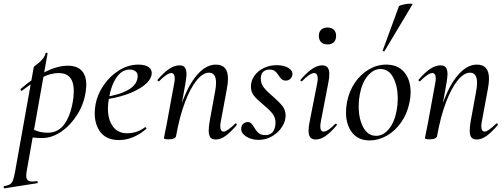

<svg xmlns="http://www.w3.org/2000/svg" viewBox="-85 -751 2748 1046"><path d="M-62 263Q-40 259 -30 252.5Q-20 246 -14.5 231.5Q-9 217 -3 185L99 -386Q99 -388 116 -400.5Q133 -413 146 -428Q159 -443 163 -461Q163 -464 168 -464Q170 -464 172.5 -462.5Q175 -461 174 -459L61 178Q58 195 58 206Q58 223 66 230.5Q74 238 91 238Q97 238 115 236Q119 235 120.5 240.5Q122 246 118 247L-60 275Q-64 276 -65 270Q-66 264 -62 263ZM57 -8 67 -63Q90 -47 116 -37.5Q142 -28 176 -28Q235 -28 269.5 -80Q304 -132 315 -220Q317 -244 317 -255Q317 -353 235 -353Q192 -353 146 -330Q100 -307 35 -257L33 -256Q30 -256 27.5 -260.5Q25 -265 28 -267Q174 -393 285 -393Q334 -393 359.5 -366.5Q385 -340 385 -289Q385 -273 382 -253Q373 -186 336.5 -127.5Q300 -69 249 -34Q198 1 145 1Q100 1 57 -8Z M431 -135Q431 -157 436 -185Q446 -237 479.5 -286.5Q513 -336 563 -367.5Q613 -399 669 -399Q707 -399 726 -384.5Q745 -370 741 -345Q736 -313 697.5 -284Q659 -255 600 -235Q541 -215 476 -208L478 -221Q564 -233 614.5 -262Q665 -291 665 -338Q665 -354 652.5 -363Q640 -372 622 -372Q579 -372 549.5 -328.5Q520 -285 509 -218Q503 -188 503 -160Q503 -99 530 -62Q557 -25 607 -25Q663 -25 705 -58H706Q709 -58 711.5 -55Q714 -52 712 -49Q641 12 563 12Q497 12 464 -29Q431 -70 431 -135Z M1052 -40Q1052 -57 1057 -89L1086 -248Q1092 -278 1092 -300Q1092 -355 1053 -355Q1021 -355 987 -314Q953 -273 923 -194.5Q893 -116 874 -9L860 -10Q880 -126 915 -214Q950 -302 995.5 -350.5Q1041 -399 1091 -399Q1124 -399 1140.5 -380Q1157 -361 1157 -322Q1157 -299 1151 -267L1118 -89Q1115 -74 1115 -64Q1115 -34 1134 -34Q1151 -34 1196 -77Q1198 -79 1199 -79Q1202 -79 1204 -75.5Q1206 -72 1204 -69Q1170 -29 1143 -10Q1116 9 1090 9Q1070 9 1061 -2.5Q1052 -14 1052 -40ZM808 1 812 -19Q821 -62 823 -74L864 -297Q867 -312 867 -322Q867 -353 848 -353Q837 -353 820 -341.5Q803 -330 782 -309Q781 -308 779 -308Q776 -308 774 -311.5Q772 -315 774 -317Q808 -357 837 -376Q866 -395 893 -395Q913 -395 922 -383.5Q931 -372 931 -347Q931 -332 926 -302L874 -9Q872 -1 862 3.5Q852 8 835 8Q808 8 808 1Z M1229 -48Q1229 -66 1239.5 -76Q1250 -86 1265 -86Q1276 -86 1283 -79.5Q1290 -73 1300 -57Q1311 -37 1324 -26Q1337 -15 1360 -15Q1408 -15 1415 -69Q1416 -74 1416 -82Q1416 -111 1399 -132.5Q1382 -154 1348 -182Q1315 -209 1298.5 -229.5Q1282 -250 1282 -279Q1282 -312 1301.5 -339Q1321 -366 1353.5 -381Q1386 -396 1422 -396Q1461 -396 1486 -381Q1511 -366 1508 -343Q1505 -328 1495 -320Q1485 -312 1473 -312Q1458 -312 1450 -319Q1442 -326 1433 -340Q1423 -356 1412.5 -364Q1402 -372 1383 -372Q1364 -372 1351.5 -362Q1339 -352 1337 -335Q1336 -331 1336 -322Q1336 -295 1352.5 -274Q1369 -253 1401 -226Q1436 -196 1453.5 -173.5Q1471 -151 1471 -121Q1471 -91 1451.5 -60Q1432 -29 1398 -9Q1364 11 1324 11Q1286 11 1257.5 -6.5Q1229 -24 1229 -48Z M1596 -39Q1596 -59 1602 -89L1643 -297Q1646 -312 1646 -322Q1646 -353 1626 -353Q1615 -353 1598 -341.5Q1581 -330 1561 -309Q1560 -308 1558 -308Q1555 -308 1552.5 -311.5Q1550 -315 1553 -317Q1619 -395 1670 -395Q1690 -395 1699.5 -383.5Q1709 -372 1709 -348Q1709 -325 1704 -302L1663 -89Q1660 -73 1660 -62Q1660 -34 1678 -34Q1701 -34 1741 -76Q1742 -77 1744 -77Q1748 -77 1750 -73.5Q1752 -70 1749 -68Q1716 -29 1688.5 -10Q1661 9 1635 9Q1615 9 1605.5 -2.5Q1596 -14 1596 -39ZM1652 -556Q1652 -577 1664.5 -589Q1677 -601 1699 -601Q1721 -601 1733.5 -589Q1746 -577 1746 -556Q1746 -534 1734 -521.5Q1722 -509 1699 -509Q1677 -509 1664.5 -521.5Q1652 -534 1652 -556Z M1800 -139Q1800 -161 1805 -193Q1816 -252 1847.5 -299Q1879 -346 1924 -372.5Q1969 -399 2019 -399Q2083 -399 2117.5 -357.5Q2152 -316 2152 -248Q2152 -222 2146 -193Q2133 -130 2099.5 -83Q2066 -36 2021 -11Q1976 14 1929 14Q1867 14 1833.5 -28.5Q1800 -71 1800 -139ZM2076 -149Q2082 -181 2082 -214Q2082 -281 2057.5 -328Q2033 -375 1988 -375Q1950 -375 1918.5 -338Q1887 -301 1875 -236Q1869 -205 1869 -172Q1869 -104 1894 -57.5Q1919 -11 1964 -11Q2003 -11 2033.5 -48Q2064 -85 2076 -149ZM2000 -476 2088 -716Q2089 -721 2111.5 -726Q2134 -731 2151 -731Q2165 -731 2162 -727L2010 -473Q2009 -470 2003.5 -472Q1998 -474 2000 -476Z M2474 -40Q2474 -57 2479 -89L2508 -248Q2514 -278 2514 -300Q2514 -355 2475 -355Q2443 -355 2409 -314Q2375 -273 2345 -194.5Q2315 -116 2296 -9L2282 -10Q2302 -126 2337 -214Q2372 -302 2417.5 -350.5Q2463 -399 2513 -399Q2546 -399 2562.5 -380Q2579 -361 2579 -322Q2579 -299 2573 -267L2540 -89Q2537 -74 2537 -64Q2537 -34 2556 -34Q2573 -34 2618 -77Q2620 -79 2621 -79Q2624 -79 2626 -75.5Q2628 -72 2626 -69Q2592 -29 2565 -10Q2538 9 2512 9Q2492 9 2483 -2.5Q2474 -14 2474 -40ZM2230 1 2234 -19Q2243 -62 2245 -74L2286 -297Q2289 -312 2289 -322Q2289 -353 2270 -353Q2259 -353 2242 -341.5Q2225 -330 2204 -309Q2203 -308 2201 -308Q2198 -308 2196 -311.5Q2194 -315 2196 -317Q2230 -357 2259 -376Q2288 -395 2315 -395Q2335 -395 2344 -383.5Q2353 -372 2353 -347Q2353 -332 2348 -302L2296 -9Q2294 -1 2284 3.5Q2274 8 2257 8Q2230 8 2230 1Z"/></svg>

Font: Cormorant Garamond Medium
Style: Italic
Weight: 500
Italic angle: -10°
Designer: Christian Thalmann (Catharsis Fonts)
Foundry: Catharsis Fonts
Version: Version 4.000